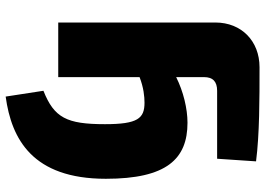

<svg xmlns="http://www.w3.org/2000/svg" viewBox="-146 -586 914 661"><g transform="rotate(90 310.5 -256.0)"><path d="M403 -445C355 -445 296 -431 246 -406V-502C246 -532 261 -547 293 -547H527L536 -681C443 -693 321 -693 212 -693C122 -693 58 -631 58 -541V0H246V-280C282 -294 313 -297 334 -297C388 -297 408 -274 408 -161C408 -29 386 14 293 51L313 181C459 161 596 89 596 -164C596 -373 528 -445 403 -445Z"/></g></svg>

Font: Exo 2 Extra Bold
Style: Regular
Weight: 800
Designer: Natanael Gama
Version: Version 1.001;PS 001.001;hotconv 1.0.88;makeotf.lib2.5.64775